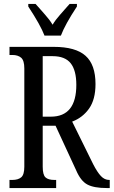

<svg xmlns="http://www.w3.org/2000/svg" viewBox="-20 -951 575 971"><path d="M28 -41H42Q72 -41 87.5 -54.5Q103 -68 103 -108V-605Q103 -645 87 -659Q71 -673 42 -673H28V-714H252Q362 -714 412.5 -669Q463 -624 463 -526Q463 -448 430.5 -402Q398 -356 345 -336L451 -121Q472 -80 490.5 -60.5Q509 -41 532 -41H535V0H520Q455 0 421.5 -18Q388 -36 365 -90L261 -315H196V-108Q196 -67 210 -54Q224 -41 255 -41H264V0H28ZM237 -361Q366 -361 366 -522Q366 -595 337.5 -631Q309 -667 246 -667H196V-361ZM123 -918V-931H160L184 -904Q187 -900 209 -875.5Q231 -851 246 -826Q261 -851 283 -875.5Q305 -900 308 -904L332 -931H369V-918Q309 -827 288 -771H205Q185 -824 123 -918Z"/></svg>

Font: Noto Serif Cond
Style: Regular
Weight: 400
Width: 3
Designer: Monotype Design Team
Foundry: Monotype Imaging Inc.
Version: Version 1.001